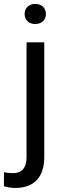

<svg xmlns="http://www.w3.org/2000/svg" viewBox="-60 -744 325 978"><path d="M75.2 -528.3V56.2C75.2 113.8 49.3 138.2 3.9 138.2C-10.3 138.2 -27.3 135.7 -39.6 133.3L-40 204.6C-22.9 210.4 -0.5 213.4 17.6 213.4C113.8 213.4 165.5 157.7 165.5 56.2V-528.3ZM65.4 -672.4C65.4 -643.6 85.9 -621.6 119.1 -621.6C153.8 -621.6 173.8 -643.6 173.8 -672.4C173.8 -702.1 153.8 -724.1 119.1 -724.1C85.9 -724.1 65.4 -702.1 65.4 -672.4Z"/></svg>

Font: Bert Sans
Style: Regular
Weight: 400
Designer: Christian Robertson (Google), Cristiano Sobral
Foundry: Google, Cristiano Sobral
Version: Version 3.101